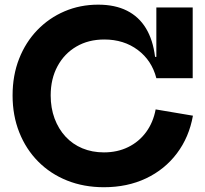

<svg xmlns="http://www.w3.org/2000/svg" viewBox="-20 -791 879 824"><path d="M426 12.5Q340 12.5 268 -16.2Q196 -45 143.8 -97.8Q91.5 -150.5 62.8 -222.8Q34 -295 34 -381.5Q34 -467.5 62 -538.8Q90 -610 140.2 -662Q190.5 -714 257.2 -742.5Q324 -771 401.5 -771Q473.5 -771 524.8 -745.2Q576 -719.5 606.2 -669.8Q636.5 -620 645.5 -547H682.5L651 -455.5Q631.5 -531.5 571.5 -576.5Q511.5 -621.5 427.5 -621.5Q359.5 -621.5 307.8 -591.2Q256 -561 226.8 -506.8Q197.5 -452.5 197.5 -381.5Q197.5 -327.5 214.2 -282.5Q231 -237.5 261.2 -204.8Q291.5 -172 333.5 -154.5Q375.5 -137 426 -137Q484 -137 530.2 -159.8Q576.5 -182.5 607 -224Q637.5 -265.5 648 -321.5L808 -294.5Q791.5 -202 739.2 -132.8Q687 -63.5 606.8 -25.5Q526.5 12.5 426 12.5ZM651 -455.5V-759H807V-455.5Z"/></svg>

Font: Hepta Slab ExtraLight
Style: Bold
Weight: 700
Version: Version 1.102